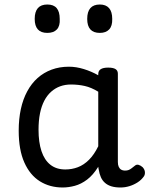

<svg xmlns="http://www.w3.org/2000/svg" viewBox="-20 -815 664 852"><path d="M258 17Q201 17 157 -10.5Q113 -38 88 -94Q63 -150 63 -235Q63 -287 72.5 -331Q82 -375 101 -410Q120 -445 147 -469Q174 -493 209 -506Q244 -519 286 -519Q318 -519 352 -508.5Q386 -498 416 -481V-486Q416 -501 427 -508Q438 -515 460 -515Q482 -515 492.5 -508.5Q503 -502 503 -488V-96Q503 -83 507 -74.5Q511 -66 518 -62Q525 -58 534 -58Q544 -58 550.5 -60.5Q557 -63 563.5 -68Q570 -73 579 -80Q586 -86 595 -83.5Q604 -81 613 -73Q622 -63 623 -52Q624 -41 619 -33Q608 -17 591 -6Q574 5 554.5 11Q535 17 515 17Q492 17 475 12Q458 7 446 -3.5Q434 -14 427.5 -29Q421 -44 418 -63Q418 -64 417 -67.5Q416 -71 416 -75Q393 -38 366.5 -18Q340 2 312 9.5Q284 17 258 17ZM151 -239Q151 -184 164 -144.5Q177 -105 203.5 -84Q230 -63 270 -63Q299 -63 325.5 -73Q352 -83 375 -106Q398 -129 416 -166V-408Q385 -427 356 -433.5Q327 -440 295 -440Q269 -440 247 -432Q225 -424 207 -408Q189 -392 176.5 -368Q164 -344 157.5 -312Q151 -280 151 -239ZM190 -669Q162 -669 148 -684.5Q134 -700 134 -731Q134 -763 148 -779Q162 -795 190 -795Q218 -795 231.5 -779Q245 -763 245 -731Q247 -700 232.5 -684.5Q218 -669 190 -669ZM423 -669Q395 -669 381 -684.5Q367 -700 367 -731Q367 -763 381 -779Q395 -795 423 -795Q450 -795 464 -779Q478 -763 478 -731Q479 -700 464.5 -684.5Q450 -669 423 -669Z"/></svg>

Font: Playwrite CL
Style: Regular
Weight: 400
Designer: Veronika Burian, José Scaglione
Foundry: TypeTogether
Version: Version 1.002